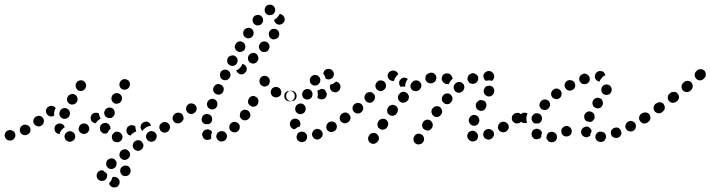

<svg xmlns="http://www.w3.org/2000/svg" viewBox="-41 -583 3049 824"><path d="M441 178Q441 178 441 178Q441 180 440 182Q438 191 432 198Q430 201 427 204Q427 205 428 206Q428 206 428 207Q432 216 440 220Q449 223 457 220Q458 220 459 220Q467 216 471 207Q474 199 471 190Q467 182 459 178Q450 174 441 178Q441 178 441 178Q441 178 441 178ZM418 164Q417 162 416 160Q414 159 411 157Q406 153 402 149Q400 148 398 148Q396 148 394 148Q384 149 379 156Q373 164 374 173Q374 174 374 174Q375 184 383 189Q390 195 400 193Q404 193 408 191Q412 188 414 185Q417 181 418 177Q419 172 419 168Q419 168 419 168Q418 166 418 164ZM484 132Q488 129 492 128Q496 127 501 128Q505 128 509 130Q513 133 515 136Q518 140 519 144Q520 149 520 153Q519 157 517 161L516 162Q514 166 510 169Q507 171 503 172Q498 173 494 173Q489 172 485 170Q485 169 484 169Q484 169 483 168Q483 168 482 167Q481 166 480 165Q476 160 475 154Q474 148 476 142Q477 140 478 138Q480 134 484 132ZM450 138Q458 133 459 123Q461 114 456 107Q453 103 450 100Q446 98 442 97Q437 96 433 97Q428 98 425 101H424Q416 106 415 116Q413 125 418 132Q421 136 424 139Q428 141 432 142Q437 143 441 142Q446 141 449 138ZM513 93Q516 89 517 85Q518 80 517 76Q516 71 513 68Q508 60 499 58Q490 56 482 62H481Q474 67 472 77Q470 86 475 93Q478 97 482 100Q485 102 490 103Q494 104 498 103Q503 102 507 99Q511 96 513 93ZM574 45Q576 36 570 29Q568 25 564 22Q560 20 556 19Q552 18 547 19Q543 20 539 23H538Q531 28 529 38Q527 47 533 55Q535 58 539 61Q543 63 547 64Q551 65 556 64Q560 63 564 60Q572 55 574 45ZM470 26Q474 24 478 21Q481 18 483 14Q484 10 485 5Q485 -4 478 -11Q472 -17 462 -18Q452 -18 446 -11Q439 -5 439 5Q439 14 445 21Q451 27 461 27H462Q466 28 470 26ZM273 20Q277 18 279 14Q281 10 282 5Q282 1 281 -3Q279 -12 270 -17Q262 -22 253 -19Q244 -16 239 -8Q234 0 237 9Q239 18 247 22Q256 27 265 25V24Q270 23 273 20ZM631 6Q633 -3 628 -10Q625 -14 621 -17Q617 -19 613 -20Q609 -21 604 -20Q600 -19 596 -16Q588 -11 586 -1Q584 8 590 15Q592 19 596 22Q600 24 604 25Q609 26 613 25Q617 24 621 21H622Q629 16 631 6ZM19 13Q25 6 25 -3Q25 -8 23 -12Q21 -16 18 -19Q15 -22 10 -23Q6 -25 2 -25H1Q-8 -24 -15 -18Q-21 -11 -21 -1Q-20 8 -14 14Q-7 21 3 20Q13 20 19 13ZM502 -19Q501 -23 502 -28Q503 -32 505 -36Q508 -40 512 -42Q519 -47 527 -46Q534 -45 540 -40Q540 -31 543 -22Q543 -20 544 -19Q542 -18 541 -18Q532 -14 525 -8Q522 -5 519 -1Q515 -2 511 -4Q507 -7 505 -11Q502 -15 502 -19ZM85 -12Q88 -15 89 -19Q90 -24 90 -28Q89 -33 87 -37Q82 -45 73 -47Q64 -50 56 -45H55Q47 -40 45 -31Q42 -22 47 -14Q51 -6 60 -4Q69 -1 77 -6H78Q82 -8 85 -12ZM199 -15Q192 -22 193 -31V-32Q193 -37 195 -41Q197 -45 201 -48Q204 -51 208 -52Q213 -54 217 -53Q224 -53 230 -48Q235 -44 237 -37Q234 -35 231 -33Q224 -27 219 -19Q216 -14 215 -7Q215 -7 214 -7Q214 -8 214 -8Q205 -8 199 -15ZM342 -28Q343 -37 337 -45Q335 -48 331 -50Q327 -53 322 -53Q318 -54 314 -53Q309 -51 306 -49L305 -48Q298 -42 297 -33Q295 -24 301 -17Q304 -13 308 -11Q312 -9 316 -8Q320 -7 325 -9Q329 -10 333 -12V-13Q341 -19 342 -28ZM405 -10Q401 -11 397 -14Q394 -16 391 -20Q389 -24 388 -29Q388 -29 388 -30Q387 -39 392 -47Q398 -54 407 -55Q416 -57 424 -51Q431 -45 433 -36Q433 -36 433 -36Q433 -34 433 -33Q433 -31 433 -30Q431 -29 430 -27Q423 -21 420 -12Q419 -12 419 -12Q418 -11 417 -11Q415 -10 414 -10Q410 -9 405 -10ZM688 -33Q690 -42 685 -50Q682 -53 678 -56Q675 -58 670 -59Q666 -60 661 -59Q657 -58 653 -55Q645 -50 643 -41Q642 -31 647 -24Q649 -20 653 -18Q657 -15 661 -14Q666 -14 670 -14Q674 -15 678 -18H679Q686 -24 688 -33ZM562 -38Q563 -43 564 -47L565 -48Q569 -56 577 -59Q586 -63 595 -59Q599 -57 602 -54Q605 -50 606 -46Q607 -45 607 -44Q607 -44 607 -43Q603 -43 599 -42Q591 -40 584 -35L583 -34Q576 -30 571 -22Q570 -22 570 -21Q568 -23 566 -25Q565 -27 564 -30Q562 -34 562 -38ZM147 -60Q149 -69 143 -77Q141 -80 137 -83Q133 -85 129 -86Q124 -86 120 -85Q115 -84 112 -82L111 -81Q104 -76 102 -66Q101 -57 106 -50Q109 -46 113 -44Q117 -41 121 -41Q125 -40 130 -41Q134 -42 138 -45Q146 -51 147 -60ZM742 -64Q744 -68 745 -72Q746 -77 745 -81Q744 -85 741 -89Q736 -97 727 -98Q718 -100 710 -95L709 -94Q706 -92 703 -88Q701 -84 700 -80Q699 -75 700 -71Q701 -67 704 -63Q709 -55 718 -54Q727 -52 735 -57L736 -58Q739 -60 742 -64ZM348 -76Q348 -86 354 -92L355 -93Q361 -99 369 -99Q377 -100 384 -95Q384 -89 387 -82Q389 -78 391 -74Q390 -73 388 -72Q380 -68 374 -60Q372 -57 370 -54Q366 -54 362 -56Q358 -57 355 -60Q348 -67 348 -76ZM215 -88Q218 -79 227 -75Q231 -73 235 -73Q240 -73 244 -74Q248 -76 252 -79Q255 -82 257 -86V-87Q261 -95 258 -104Q255 -113 246 -117Q238 -121 229 -118Q220 -114 216 -106V-105Q212 -97 215 -88ZM408 -90Q411 -81 420 -78Q424 -76 428 -76Q433 -76 437 -77Q441 -79 444 -82Q448 -85 449 -89L450 -90Q453 -98 450 -107Q447 -116 438 -120Q430 -123 421 -120Q412 -117 409 -108L408 -107Q404 -99 408 -90ZM198 -119Q198 -120 197 -120Q197 -120 197 -121Q194 -124 190 -126Q186 -128 182 -129Q177 -129 173 -128Q169 -126 165 -124L164 -123Q157 -117 156 -108Q156 -98 162 -91Q164 -88 168 -86Q172 -84 177 -83Q181 -83 185 -84Q189 -85 192 -88Q191 -93 191 -98Q192 -107 196 -115V-116Q197 -117 198 -119ZM247 -151Q250 -142 258 -137Q262 -135 266 -134Q270 -134 275 -135Q279 -136 283 -139Q286 -141 288 -145L289 -146Q294 -154 291 -163Q289 -172 281 -177Q277 -179 273 -180Q268 -180 264 -179Q260 -178 256 -175Q252 -173 250 -169V-168Q245 -160 247 -151ZM437 -163Q437 -158 438 -154Q439 -150 442 -146Q445 -143 449 -140Q457 -136 466 -139Q475 -141 479 -149L480 -150Q484 -158 482 -167Q479 -176 471 -181Q467 -183 462 -183Q458 -184 454 -183Q449 -181 446 -178Q442 -176 440 -172V-171Q438 -167 437 -163ZM284 -211Q286 -202 293 -196Q301 -191 310 -193Q320 -195 325 -203V-204Q330 -212 328 -221Q326 -230 318 -235Q311 -240 302 -238Q292 -236 287 -228Q282 -220 284 -211ZM472 -215Q474 -206 482 -201Q486 -199 491 -198Q495 -197 499 -199Q504 -200 507 -202Q511 -205 513 -209L514 -210Q518 -218 516 -227Q514 -236 506 -240Q502 -243 498 -243Q493 -244 489 -243Q485 -242 481 -239Q477 -236 475 -233V-232Q470 -224 472 -215Z M927 17Q930 14 932 9Q933 5 933 1Q933 -4 931 -8Q927 -16 918 -19Q909 -22 901 -18H900Q896 -16 893 -13Q890 -10 889 -5Q887 -1 887 3Q888 8 890 12Q894 20 902 23Q911 26 920 22Q924 20 927 17ZM853 17Q848 18 844 17Q840 16 836 13Q832 10 830 7V6Q828 2 827 -2Q826 -7 827 -11Q829 -15 831 -19Q834 -22 838 -25Q846 -29 855 -27Q864 -25 869 -17V-16Q868 -15 868 -13Q864 -4 865 5Q865 8 866 11Q865 12 863 13Q862 14 861 15Q857 17 853 17ZM988 -37Q989 -46 982 -53Q979 -56 975 -58Q971 -60 967 -60Q962 -60 958 -59Q954 -57 951 -54H950Q943 -47 943 -38Q943 -29 949 -22Q952 -19 956 -17Q960 -15 965 -15Q969 -15 974 -16Q978 -18 981 -21Q988 -28 988 -37ZM827 -60Q823 -69 825 -77L826 -78Q828 -87 836 -91Q844 -96 853 -93Q862 -91 867 -83Q871 -75 869 -66V-65Q867 -61 865 -57Q862 -54 858 -52Q857 -51 856 -51Q855 -50 854 -50Q848 -51 842 -50Q842 -50 841 -50Q841 -50 841 -50Q841 -50 841 -50Q832 -52 827 -60ZM743 -65Q746 -69 747 -73Q747 -78 746 -82Q745 -86 743 -90Q738 -98 728 -99Q719 -101 712 -96L711 -95Q707 -93 705 -89Q703 -85 702 -81Q701 -77 702 -72Q703 -68 706 -64Q711 -56 720 -55Q729 -53 737 -59Q741 -61 743 -65ZM1033 -84Q1034 -89 1033 -93Q1032 -98 1030 -101Q1028 -105 1024 -108Q1016 -113 1007 -112Q998 -110 992 -103V-102Q990 -99 989 -94Q988 -90 988 -85Q989 -81 991 -77Q994 -73 997 -71Q1001 -68 1005 -67Q1010 -66 1014 -67Q1019 -68 1022 -70Q1026 -72 1029 -76Q1032 -80 1033 -84ZM803 -113Q804 -123 799 -130Q796 -134 792 -136Q788 -138 784 -139Q779 -140 775 -139Q771 -138 767 -135Q759 -129 758 -120Q756 -111 762 -103Q767 -96 776 -94Q786 -93 793 -98V-99Q801 -104 803 -113ZM849 -127Q853 -118 861 -115Q870 -112 879 -115Q887 -119 891 -128Q892 -132 892 -137Q892 -141 891 -145Q889 -149 886 -153Q882 -156 878 -157Q874 -159 870 -159Q865 -159 861 -157Q857 -155 854 -152Q851 -149 849 -145V-144Q845 -136 849 -127ZM1068 -147Q1069 -151 1067 -155Q1066 -160 1063 -163Q1060 -166 1056 -168Q1048 -173 1039 -170Q1030 -167 1026 -158Q1024 -154 1023 -149Q1023 -145 1024 -141Q1026 -136 1029 -133Q1032 -130 1036 -128Q1044 -123 1053 -126Q1062 -129 1066 -138Q1068 -142 1068 -147ZM1226 -155Q1232 -162 1232 -171Q1232 -180 1226 -187Q1219 -193 1210 -194H1209Q1200 -194 1193 -187Q1187 -180 1187 -171Q1187 -162 1193 -155Q1200 -149 1209 -149H1210Q1219 -148 1226 -155ZM1150 -166Q1141 -163 1133 -168H1132Q1124 -172 1122 -181Q1119 -190 1124 -199Q1128 -207 1137 -209Q1146 -212 1154 -207H1155Q1161 -204 1164 -197Q1167 -191 1166 -184Q1165 -182 1165 -179Q1165 -179 1164 -178Q1164 -177 1164 -176Q1159 -168 1150 -166ZM875 -191Q879 -182 887 -179Q896 -175 904 -178Q913 -181 917 -190Q921 -199 918 -208Q914 -216 906 -220Q897 -224 888 -221Q880 -217 876 -209V-208Q872 -200 875 -191ZM1099 -212Q1094 -211 1090 -212Q1086 -213 1082 -216Q1078 -218 1076 -222V-223Q1071 -230 1073 -240Q1075 -249 1082 -254Q1090 -259 1099 -257Q1109 -255 1114 -247V-246Q1118 -240 1117 -233Q1117 -226 1112 -220Q1111 -219 1110 -217Q1109 -217 1108 -216Q1108 -216 1107 -215Q1103 -213 1099 -212ZM905 -271Q903 -267 903 -263Q903 -258 904 -254Q905 -250 908 -246Q911 -243 915 -241Q924 -237 933 -240Q941 -243 945 -251L946 -252Q950 -260 947 -269Q944 -278 935 -282Q927 -286 918 -283Q909 -280 905 -272ZM1018 -285Q1018 -295 1012 -302Q1010 -305 1006 -306Q1003 -308 999 -309Q998 -305 996 -302V-301Q992 -294 985 -288Q980 -284 973 -281Q974 -278 975 -276Q976 -274 978 -272Q984 -265 994 -264Q1003 -263 1010 -270Q1017 -276 1018 -285ZM934 -324Q933 -320 935 -316Q936 -311 939 -308Q942 -305 946 -303Q954 -298 963 -301Q972 -304 976 -312Q978 -316 979 -321Q979 -325 978 -330Q977 -334 974 -337Q971 -341 967 -343Q959 -347 950 -344Q941 -342 936 -333Q934 -329 934 -324ZM1068 -333Q1068 -342 1062 -349Q1055 -356 1046 -356Q1037 -356 1030 -349Q1023 -343 1023 -333Q1023 -324 1029 -317Q1036 -311 1045 -310Q1054 -310 1061 -317Q1068 -324 1068 -333ZM1116 -384Q1115 -393 1108 -400Q1101 -406 1092 -405Q1083 -405 1076 -398V-397Q1070 -390 1070 -381Q1071 -372 1078 -365Q1085 -359 1094 -360Q1104 -360 1110 -367V-368Q1116 -375 1116 -384ZM967 -385Q966 -381 967 -377Q969 -372 971 -369Q974 -365 978 -363Q986 -358 995 -361Q1004 -363 1009 -371V-372Q1014 -380 1011 -389Q1009 -398 1001 -402Q993 -407 984 -405Q975 -402 970 -394Q967 -390 967 -385ZM1157 -442Q1155 -451 1147 -456Q1147 -456 1146 -456Q1146 -457 1146 -457Q1144 -457 1142 -458Q1141 -458 1140 -459Q1133 -460 1126 -458Q1120 -455 1116 -449Q1111 -441 1113 -432Q1115 -422 1123 -417Q1131 -412 1140 -415Q1149 -417 1154 -424V-425Q1159 -433 1157 -442ZM1003 -436Q1005 -427 1013 -422Q1020 -417 1030 -419Q1039 -421 1044 -429Q1049 -437 1047 -446Q1045 -455 1038 -460Q1030 -465 1021 -463Q1012 -461 1006 -454V-453Q1001 -445 1003 -436ZM1043 -494Q1044 -485 1051 -479Q1058 -473 1067 -474Q1077 -475 1083 -482Q1089 -490 1088 -499Q1087 -508 1080 -514Q1073 -520 1064 -519Q1054 -518 1048 -511Q1042 -504 1043 -494ZM1174 -516Q1168 -523 1159 -523Q1158 -522 1158 -521Q1154 -513 1147 -506Q1142 -502 1136 -499Q1136 -490 1142 -484Q1149 -477 1158 -477Q1168 -478 1174 -484Q1181 -491 1181 -500V-501Q1180 -510 1174 -516ZM1097 -550Q1101 -559 1109 -562H1110Q1114 -563 1119 -563Q1123 -563 1127 -561Q1131 -559 1134 -556Q1137 -552 1139 -548Q1142 -539 1138 -531Q1134 -522 1125 -519H1124Q1120 -518 1116 -518Q1111 -518 1107 -520Q1105 -521 1104 -522Q1103 -523 1101 -524Q1100 -526 1098 -528Q1097 -529 1097 -530Q1096 -532 1096 -533Q1093 -542 1097 -550Z M1266 24Q1257 29 1248 26Q1239 23 1234 15Q1230 7 1233 -2Q1235 -11 1243 -15Q1252 -20 1261 -17Q1266 -16 1269 -13Q1273 -10 1275 -6Q1275 -5 1275 -5Q1275 -4 1276 -4Q1276 1 1277 5Q1277 7 1277 8Q1277 10 1276 11Q1274 20 1266 24ZM1337 8Q1341 5 1342 1Q1344 -3 1344 -8Q1344 -12 1342 -16Q1338 -25 1329 -28Q1321 -32 1312 -28Q1303 -24 1300 -15Q1296 -7 1300 2Q1302 6 1305 9Q1308 12 1312 14Q1317 16 1321 16Q1326 15 1330 14V13Q1334 12 1337 8ZM1400 -26Q1403 -29 1404 -34Q1405 -38 1405 -42Q1404 -47 1402 -51Q1397 -59 1388 -61Q1379 -63 1371 -59L1370 -58Q1366 -56 1364 -52Q1361 -49 1360 -44Q1359 -40 1359 -36Q1360 -31 1362 -27Q1367 -19 1376 -17Q1385 -15 1393 -20H1394Q1398 -22 1400 -26ZM1214 -31Q1211 -33 1208 -37Q1205 -40 1204 -45Q1202 -49 1203 -53V-54Q1203 -58 1206 -62Q1208 -66 1211 -69Q1215 -72 1219 -73Q1223 -74 1228 -74Q1237 -73 1243 -66Q1249 -58 1248 -49V-48Q1247 -46 1247 -44Q1246 -42 1245 -40Q1238 -38 1233 -35Q1228 -32 1223 -28Q1223 -28 1223 -28Q1223 -28 1223 -28Q1218 -29 1214 -31ZM1462 -73Q1464 -82 1458 -90Q1456 -94 1452 -96Q1448 -98 1444 -99Q1439 -100 1435 -99Q1431 -98 1427 -95H1426Q1419 -89 1417 -80Q1416 -71 1421 -63Q1427 -56 1436 -54Q1445 -53 1452 -58L1453 -59Q1461 -64 1462 -73ZM1227 -108Q1230 -99 1239 -95Q1243 -93 1247 -93Q1252 -93 1256 -95Q1260 -96 1264 -99Q1267 -102 1269 -106V-107Q1273 -115 1270 -124Q1266 -133 1258 -137Q1249 -141 1241 -137Q1232 -134 1228 -126V-125Q1224 -116 1227 -108ZM1185 -155Q1179 -162 1179 -171Q1179 -180 1185 -187Q1192 -193 1201 -193H1202Q1211 -193 1218 -187Q1224 -180 1224 -171Q1224 -162 1218 -155Q1211 -148 1202 -148H1201Q1192 -148 1185 -155ZM1257 -170Q1260 -162 1268 -158Q1276 -154 1285 -157Q1294 -160 1298 -168V-169Q1302 -177 1299 -186Q1296 -195 1288 -199Q1280 -203 1271 -200Q1262 -197 1258 -188Q1254 -179 1257 -170ZM1334 -200Q1336 -201 1337 -201Q1341 -202 1345 -201Q1348 -200 1352 -198Q1353 -197 1354 -196Q1354 -196 1355 -195Q1357 -189 1361 -183Q1362 -179 1361 -175Q1360 -170 1358 -166Q1355 -163 1352 -160Q1348 -158 1343 -157Q1338 -156 1334 -157Q1330 -158 1326 -160Q1324 -161 1323 -162Q1322 -163 1321 -165Q1323 -170 1323 -175Q1324 -184 1321 -193Q1321 -193 1322 -194Q1322 -194 1322 -195Q1329 -196 1334 -200ZM1419 -218Q1416 -227 1407 -231Q1406 -232 1404 -232Q1403 -232 1401 -233Q1395 -227 1387 -223Q1382 -221 1378 -221Q1378 -220 1378 -220Q1378 -220 1377 -220Q1377 -220 1377 -220Q1373 -211 1376 -202Q1379 -194 1388 -189Q1396 -185 1405 -188Q1414 -192 1418 -200Q1418 -200 1418 -201Q1422 -210 1419 -218ZM1289 -244Q1288 -239 1289 -235Q1289 -231 1291 -227Q1294 -223 1297 -220Q1305 -215 1314 -216Q1323 -217 1329 -225Q1332 -229 1333 -233Q1334 -237 1334 -242Q1333 -246 1331 -250Q1328 -254 1325 -257Q1317 -262 1308 -261Q1299 -260 1293 -252Q1290 -248 1289 -244ZM1360 -286Q1368 -289 1377 -286H1378Q1386 -282 1390 -274Q1394 -265 1390 -256Q1387 -248 1378 -244Q1369 -240 1361 -244H1360Q1359 -245 1358 -245Q1357 -246 1356 -247Q1354 -255 1350 -262Q1348 -265 1346 -267Q1346 -269 1347 -270Q1347 -272 1348 -273Q1351 -282 1360 -286Z M1778 8Q1776 -1 1768 -6Q1764 -8 1760 -9Q1755 -10 1751 -9Q1747 -8 1743 -5Q1739 -2 1737 2L1736 3Q1732 11 1734 20Q1736 29 1744 34Q1748 36 1752 37Q1757 37 1761 36Q1765 35 1769 33Q1773 30 1775 26L1776 25Q1781 17 1778 8ZM1585 15Q1585 10 1585 6Q1584 1 1581 -2Q1579 -6 1575 -9Q1568 -14 1558 -12Q1549 -11 1544 -3L1543 -1Q1540 3 1539 7Q1538 12 1539 16Q1540 20 1542 24Q1545 28 1548 30Q1556 36 1565 34Q1574 32 1579 25L1581 23Q1584 19 1585 15ZM1990 24Q1981 25 1974 19Q1972 18 1971 16Q1964 10 1964 0Q1965 -9 1971 -16Q1975 -19 1979 -20Q1983 -22 1987 -22Q1992 -22 1996 -20Q2000 -18 2003 -15Q2006 -13 2007 -10Q2009 -7 2010 -3Q2010 -1 2011 1Q2011 5 2009 9Q2008 13 2006 16Q2000 23 1990 24ZM2072 9Q2075 6 2077 2Q2079 -2 2079 -6Q2079 -11 2078 -15Q2074 -24 2066 -27Q2057 -31 2049 -28H2047Q2043 -26 2040 -23Q2036 -20 2035 -16Q2033 -12 2033 -7Q2032 -3 2034 1Q2037 10 2046 14Q2054 18 2063 15L2064 14Q2069 12 2072 9ZM2142 -33Q2144 -42 2139 -50Q2137 -54 2133 -56Q2130 -59 2125 -60Q2121 -61 2117 -61Q2112 -60 2108 -58L2107 -57Q2099 -52 2097 -43Q2094 -34 2099 -26Q2101 -22 2105 -20Q2108 -17 2113 -16Q2117 -15 2121 -15Q2126 -16 2130 -18L2131 -19Q2139 -24 2142 -33ZM1816 -43Q1817 -47 1816 -51Q1815 -56 1812 -59Q1810 -63 1806 -66Q1798 -71 1789 -69Q1780 -67 1775 -59L1774 -58Q1772 -54 1771 -50Q1770 -45 1771 -41Q1772 -36 1774 -33Q1777 -29 1781 -27Q1788 -22 1798 -23Q1807 -25 1812 -33L1813 -34Q1815 -38 1816 -43ZM1625 -47Q1625 -51 1625 -56Q1624 -60 1621 -64Q1619 -67 1615 -70Q1607 -75 1598 -73Q1589 -71 1584 -64L1582 -61Q1580 -58 1579 -53Q1578 -49 1579 -44Q1580 -40 1582 -36Q1585 -33 1589 -30Q1596 -25 1606 -27Q1615 -29 1620 -36L1621 -39Q1624 -42 1625 -47ZM1973 -57Q1969 -65 1972 -74L1973 -75Q1974 -79 1978 -83Q1981 -86 1985 -88Q1989 -90 1993 -90Q1998 -90 2002 -88Q2011 -85 2014 -76Q2018 -68 2015 -59L2014 -58Q2013 -54 2010 -50Q2007 -47 2003 -45Q2001 -45 1999 -44Q1998 -44 1996 -43Q1992 -44 1988 -44Q1987 -44 1986 -44Q1986 -44 1986 -45Q1986 -45 1985 -45Q1977 -48 1973 -57ZM2201 -72Q2203 -81 2198 -89Q2195 -93 2191 -95Q2188 -98 2183 -99Q2179 -99 2175 -98Q2170 -98 2166 -95L2165 -94Q2157 -89 2156 -80Q2154 -71 2159 -63Q2162 -59 2166 -57Q2169 -54 2174 -53Q2178 -53 2183 -54Q2187 -54 2191 -57L2192 -58Q2200 -63 2201 -72ZM1459 -65Q1462 -69 1463 -73Q1463 -78 1463 -82Q1462 -87 1459 -90Q1454 -98 1444 -100Q1435 -101 1428 -96L1427 -95Q1423 -93 1421 -89Q1419 -85 1418 -81Q1417 -77 1418 -72Q1419 -68 1422 -64Q1427 -56 1436 -55Q1445 -53 1453 -59Q1457 -61 1459 -65ZM1856 -99Q1857 -104 1856 -108Q1856 -112 1853 -116Q1851 -120 1848 -123Q1840 -128 1831 -127Q1822 -126 1816 -118L1815 -117Q1812 -113 1811 -109Q1810 -105 1811 -100Q1812 -96 1814 -92Q1816 -88 1820 -85Q1827 -80 1837 -81Q1846 -83 1851 -90L1852 -91Q1855 -95 1856 -99ZM1666 -105Q1667 -109 1667 -114Q1666 -118 1664 -122Q1662 -126 1658 -129Q1654 -131 1650 -132Q1646 -134 1641 -133Q1637 -132 1633 -130Q1629 -128 1626 -124L1625 -122Q1622 -118 1621 -114Q1620 -110 1621 -105Q1621 -101 1623 -97Q1626 -93 1629 -91Q1637 -85 1646 -86Q1655 -88 1661 -95L1662 -97Q1665 -101 1666 -105ZM1518 -117Q1518 -126 1513 -133Q1510 -137 1506 -139Q1502 -141 1497 -141Q1493 -142 1489 -141Q1484 -139 1481 -136H1480Q1473 -130 1472 -121Q1471 -111 1477 -104Q1483 -97 1493 -96Q1502 -95 1509 -101L1510 -102Q1517 -108 1518 -117ZM2002 -123Q2004 -114 2013 -110Q2017 -108 2021 -107Q2026 -107 2030 -108Q2034 -109 2038 -112Q2041 -115 2043 -119L2044 -121Q2048 -129 2046 -138Q2043 -147 2035 -151Q2031 -153 2026 -153Q2022 -154 2017 -153Q2013 -151 2010 -148Q2006 -146 2004 -142L2003 -140Q1999 -132 2002 -123ZM1900 -152Q1901 -156 1901 -161Q1901 -165 1899 -169Q1897 -173 1894 -176Q1887 -183 1877 -182Q1868 -182 1862 -175L1861 -173Q1858 -170 1856 -166Q1855 -162 1855 -157Q1855 -153 1857 -149Q1859 -145 1863 -142Q1870 -135 1879 -136Q1888 -136 1894 -143L1895 -145Q1898 -148 1900 -152ZM1714 -167Q1713 -177 1706 -183Q1700 -189 1690 -189Q1681 -189 1675 -182L1673 -180Q1666 -173 1667 -164Q1667 -155 1674 -148Q1681 -142 1690 -142Q1699 -143 1706 -149L1708 -151Q1714 -158 1714 -167ZM1568 -165Q1569 -175 1562 -181Q1559 -184 1555 -186Q1550 -188 1546 -188Q1542 -188 1537 -186Q1533 -185 1530 -181Q1523 -174 1523 -165Q1523 -156 1530 -149Q1536 -142 1546 -142Q1555 -142 1561 -149L1562 -150Q1568 -156 1568 -165ZM2035 -193Q2034 -189 2036 -185Q2037 -180 2040 -177Q2043 -174 2047 -172Q2055 -167 2064 -170Q2073 -173 2077 -181L2078 -183Q2080 -187 2080 -191Q2081 -196 2079 -200Q2078 -204 2075 -208Q2072 -211 2068 -213Q2060 -217 2051 -214Q2042 -212 2038 -203L2037 -202Q2035 -198 2035 -193ZM1949 -198Q1951 -202 1952 -207Q1952 -211 1951 -215Q1950 -220 1947 -223Q1941 -230 1931 -231Q1922 -232 1915 -226L1914 -225Q1910 -222 1908 -218Q1906 -214 1906 -210Q1905 -205 1907 -201Q1908 -197 1911 -193Q1917 -186 1926 -185Q1935 -184 1942 -190L1944 -191Q1947 -194 1949 -198ZM1764 -204Q1767 -208 1767 -212Q1768 -217 1767 -221Q1766 -225 1763 -229Q1758 -236 1748 -238Q1739 -239 1732 -234L1730 -232Q1726 -229 1724 -225Q1721 -222 1721 -217Q1720 -213 1721 -208Q1722 -204 1725 -200Q1730 -193 1740 -192Q1749 -190 1756 -196L1758 -197Q1762 -200 1764 -204ZM1616 -214Q1616 -223 1611 -229Q1611 -230 1610 -230Q1610 -231 1609 -231Q1609 -231 1609 -232Q1602 -238 1592 -238Q1583 -238 1577 -231L1576 -230Q1570 -223 1570 -214Q1571 -205 1577 -198Q1584 -192 1594 -192Q1603 -193 1609 -200H1610Q1615 -206 1616 -214ZM1679 -210Q1676 -213 1674 -217Q1672 -221 1672 -225V-226Q1671 -235 1678 -242Q1684 -249 1693 -250Q1698 -250 1702 -248Q1706 -247 1709 -244Q1707 -241 1705 -238Q1700 -230 1698 -220Q1698 -216 1698 -211Q1694 -212 1689 -212Q1684 -211 1679 -210ZM1872 -223Q1871 -224 1869 -224Q1867 -225 1866 -226Q1864 -227 1862 -229Q1862 -229 1862 -229Q1859 -232 1857 -236Q1855 -240 1855 -244Q1854 -249 1856 -253Q1857 -257 1860 -261Q1866 -268 1876 -268Q1885 -269 1892 -263Q1894 -261 1896 -259Q1898 -256 1900 -252Q1901 -248 1902 -244Q1901 -244 1901 -244L1899 -243Q1893 -237 1889 -230Q1887 -226 1885 -222Q1885 -222 1884 -222Q1883 -222 1882 -222Q1878 -223 1872 -223ZM1996 -225H1998Q2006 -229 2010 -238Q2013 -246 2010 -255Q2008 -259 2005 -262Q2002 -265 1997 -267Q1993 -269 1989 -269Q1984 -269 1980 -267L1979 -266Q1970 -263 1967 -254Q1963 -245 1967 -237Q1969 -233 1972 -229Q1975 -226 1979 -225Q1983 -223 1988 -223Q1992 -223 1996 -225ZM1824 -231Q1827 -234 1829 -238Q1831 -242 1832 -246Q1832 -251 1831 -255Q1830 -260 1827 -263Q1824 -266 1820 -269Q1816 -271 1812 -271Q1807 -272 1803 -270L1800 -269Q1796 -268 1793 -265Q1789 -263 1787 -259Q1785 -255 1785 -250Q1784 -246 1785 -241Q1788 -233 1796 -228Q1805 -224 1813 -226L1816 -227Q1820 -228 1824 -231ZM1625 -268Q1630 -276 1639 -279Q1648 -282 1656 -278Q1665 -274 1668 -265Q1668 -265 1668 -265Q1668 -264 1668 -264Q1664 -261 1661 -257Q1655 -251 1652 -242Q1651 -239 1650 -236Q1642 -234 1634 -239Q1627 -243 1624 -251Q1621 -260 1625 -268ZM2047 -276Q2056 -280 2064 -277Q2066 -276 2067 -276Q2071 -274 2074 -270Q2077 -267 2079 -263Q2080 -259 2080 -254Q2080 -250 2078 -246Q2077 -243 2075 -240Q2073 -238 2070 -236Q2066 -237 2062 -238Q2053 -239 2045 -236Q2038 -240 2035 -248Q2032 -256 2035 -264Q2039 -272 2047 -276Z M2339 24Q2343 22 2346 18Q2348 14 2349 10Q2350 6 2349 1Q2348 -8 2340 -13Q2332 -19 2323 -17Q2318 -16 2314 -14Q2311 -11 2308 -8Q2306 -4 2305 1Q2304 5 2304 9Q2305 14 2308 17Q2310 21 2314 24Q2317 26 2322 27Q2326 28 2331 27Q2336 27 2339 24ZM2548 24Q2552 22 2555 18Q2557 15 2559 10Q2560 6 2560 2Q2559 -8 2551 -14Q2544 -19 2535 -18H2534Q2530 -18 2526 -16Q2522 -14 2519 -10Q2516 -7 2515 -2Q2514 2 2514 6Q2515 16 2522 21Q2530 27 2539 26Q2544 26 2548 24ZM2268 14Q2264 15 2259 15Q2255 14 2251 12Q2247 9 2245 6Q2244 5 2244 5Q2239 -3 2241 -12Q2242 -21 2250 -27Q2254 -29 2258 -30Q2262 -31 2267 -30Q2271 -29 2275 -27Q2279 -24 2281 -21Q2281 -21 2281 -21Q2283 -19 2284 -16Q2285 -14 2285 -12Q2283 -8 2282 -4Q2282 1 2282 5Q2280 7 2279 8Q2278 10 2276 11Q2272 13 2268 14ZM2624 -4Q2628 -12 2624 -21Q2621 -30 2613 -34Q2604 -38 2596 -34H2595Q2586 -31 2582 -22Q2579 -14 2582 -5Q2583 -1 2586 2Q2589 6 2594 7Q2598 9 2602 9Q2607 10 2611 8Q2620 5 2624 -4ZM2469 5Q2460 2 2456 -6Q2456 -7 2455 -7Q2451 -16 2454 -24Q2457 -33 2466 -37Q2470 -39 2474 -40Q2478 -40 2483 -39Q2487 -37 2490 -34Q2494 -31 2496 -27Q2496 -27 2496 -27Q2497 -25 2497 -23Q2498 -21 2498 -19Q2495 -14 2493 -8Q2492 -5 2492 -1Q2491 0 2489 1Q2488 2 2486 3Q2478 8 2469 5ZM2409 -6Q2411 -10 2412 -14Q2413 -19 2413 -23Q2412 -27 2410 -31Q2405 -39 2396 -42Q2387 -44 2379 -39Q2375 -37 2372 -33Q2369 -30 2368 -25Q2367 -21 2368 -17Q2368 -12 2371 -8Q2375 0 2384 2Q2393 4 2402 0V-1Q2406 -3 2409 -6ZM2683 -27Q2686 -30 2687 -35Q2689 -39 2688 -43Q2688 -48 2686 -52Q2682 -60 2673 -63Q2664 -66 2655 -61Q2647 -57 2644 -48Q2641 -39 2645 -31Q2650 -22 2659 -20Q2668 -17 2676 -21Q2680 -23 2683 -27ZM2248 -57Q2245 -60 2243 -64Q2241 -68 2240 -72Q2240 -77 2241 -81V-82Q2243 -86 2246 -89Q2249 -93 2253 -95Q2257 -97 2261 -97Q2266 -97 2270 -96Q2279 -93 2283 -85Q2287 -76 2284 -68V-67Q2282 -62 2278 -58Q2274 -54 2269 -53Q2263 -53 2256 -53Q2256 -53 2256 -53Q2256 -53 2256 -53Q2251 -54 2248 -57ZM2747 -73Q2748 -82 2743 -90Q2741 -93 2737 -96Q2733 -98 2729 -99Q2724 -100 2720 -99Q2715 -98 2712 -95H2711Q2704 -90 2702 -80Q2700 -71 2706 -64Q2708 -60 2712 -57Q2716 -55 2720 -54Q2725 -53 2729 -54Q2733 -55 2737 -58Q2745 -64 2747 -73ZM2223 -96Q2221 -97 2219 -98Q2217 -99 2214 -99Q2210 -100 2206 -99Q2201 -98 2198 -96L2197 -95Q2193 -93 2191 -89Q2189 -85 2188 -81Q2187 -77 2188 -72Q2189 -68 2192 -64Q2194 -60 2198 -58Q2202 -56 2206 -55Q2210 -54 2214 -55Q2218 -55 2221 -57Q2218 -64 2218 -72Q2217 -80 2220 -88V-89Q2221 -92 2223 -96ZM2466 -84Q2466 -88 2468 -92L2469 -93Q2473 -101 2482 -104Q2491 -107 2499 -102Q2503 -100 2506 -97Q2509 -93 2510 -89Q2511 -85 2511 -80Q2511 -76 2509 -72L2508 -71Q2506 -67 2501 -63Q2497 -60 2491 -59Q2490 -60 2490 -60Q2484 -62 2477 -62Q2474 -64 2471 -68Q2468 -71 2467 -75Q2466 -79 2466 -84ZM2274 -131Q2275 -122 2282 -116Q2289 -110 2299 -111Q2308 -112 2314 -119Q2320 -126 2320 -136Q2319 -145 2312 -151Q2304 -157 2295 -156Q2286 -155 2280 -148Q2274 -140 2274 -131ZM2502 -136Q2504 -127 2511 -122Q2519 -117 2528 -118Q2538 -120 2543 -128V-129Q2548 -136 2546 -145Q2544 -155 2537 -160Q2533 -162 2528 -163Q2524 -164 2520 -163Q2515 -162 2512 -160Q2508 -157 2505 -153Q2500 -145 2502 -136ZM2324 -183Q2323 -174 2329 -166Q2334 -159 2344 -158Q2353 -156 2360 -162H2361Q2368 -168 2369 -177Q2371 -186 2365 -194Q2359 -201 2350 -203Q2341 -204 2334 -198H2333Q2326 -192 2324 -183ZM2540 -202Q2539 -197 2540 -193Q2541 -189 2543 -185Q2546 -181 2550 -179Q2557 -174 2566 -176Q2576 -178 2581 -186Q2583 -190 2584 -194Q2585 -199 2584 -203Q2583 -207 2580 -211Q2578 -215 2574 -217Q2566 -222 2557 -220Q2548 -218 2543 -210Q2540 -206 2540 -202ZM2383 -223Q2380 -214 2385 -206Q2389 -198 2398 -195Q2407 -192 2415 -197H2416Q2424 -201 2427 -210Q2429 -219 2425 -228Q2421 -236 2412 -238Q2403 -241 2394 -237Q2386 -232 2383 -223ZM2447 -254Q2443 -246 2446 -237Q2449 -228 2457 -224Q2466 -220 2475 -223Q2479 -224 2483 -227Q2486 -230 2488 -234Q2490 -238 2490 -243Q2491 -247 2489 -251Q2486 -260 2478 -264Q2470 -269 2461 -266L2460 -265Q2451 -262 2447 -254ZM2520 -273Q2527 -279 2536 -278Q2544 -278 2550 -273Q2555 -268 2557 -260Q2552 -258 2548 -255Q2541 -250 2537 -242H2536Q2534 -238 2532 -233Q2523 -234 2517 -241Q2511 -248 2512 -257Q2513 -267 2520 -273Z M2747 -66Q2750 -70 2750 -74Q2751 -79 2750 -83Q2749 -87 2747 -91Q2741 -99 2732 -100Q2723 -102 2715 -96L2712 -94Q2708 -91 2706 -88Q2704 -84 2703 -79Q2702 -75 2703 -71Q2704 -66 2707 -63Q2712 -55 2721 -53Q2730 -52 2738 -57L2741 -60Q2745 -62 2747 -66ZM2812 -118Q2813 -127 2808 -135Q2803 -143 2793 -144Q2784 -145 2777 -140L2773 -138Q2766 -132 2764 -123Q2763 -114 2768 -106Q2774 -99 2783 -97Q2792 -96 2800 -101L2803 -104Q2810 -109 2812 -118ZM2873 -163Q2874 -173 2868 -180Q2866 -184 2862 -186Q2858 -188 2854 -189Q2849 -189 2845 -188Q2840 -187 2837 -185L2834 -182Q2826 -177 2825 -167Q2824 -158 2829 -151Q2835 -143 2844 -142Q2853 -141 2861 -146L2864 -149Q2871 -154 2873 -163ZM2932 -211Q2933 -220 2927 -228Q2921 -235 2912 -236Q2903 -237 2895 -231L2892 -228Q2885 -222 2884 -213Q2883 -204 2889 -196Q2895 -189 2905 -188Q2914 -187 2921 -193L2924 -196Q2931 -202 2932 -211ZM2987 -255Q2988 -259 2988 -264Q2988 -268 2987 -272Q2985 -277 2982 -280Q2978 -283 2974 -285Q2970 -286 2966 -286Q2961 -286 2957 -285Q2953 -283 2950 -280L2947 -277Q2940 -270 2940 -261Q2941 -252 2947 -245Q2954 -238 2963 -238Q2972 -238 2979 -245L2982 -248Q2985 -251 2987 -255Z"/></svg>

Font: FRB American Cursive Dotted Extrabold
Style: Bold Italic
Weight: 800
Italic angle: -25°
Version: Version 2.0;Modular Font Editor K font №1